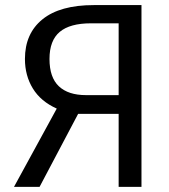

<svg xmlns="http://www.w3.org/2000/svg" viewBox="-20 -726 655 746"><path d="M529.7 -706.2V0H441V-283.6H283.6L133.8 0H34.4L200.5 -304.1Q138.5 -331.8 107.7 -382.1Q76.9 -432.3 76.9 -496.9Q76.9 -595.9 145.1 -651Q213.3 -706.2 344.1 -706.2ZM441 -635.4H333.3Q251.8 -635.4 212.1 -602.1Q172.3 -568.7 172.3 -496.9Q172.3 -425.1 208.7 -390.8Q245.1 -356.4 314.4 -356.4H441Z"/></svg>

Font: FiraCode Nerd Font Mono
Style: Regular
Weight: 400
Monospace: yes
Designer: Carrois Corporate, Edenspiekermann AG, Nikita Prokopov
Foundry: Carrois Corporate, Edenspiekermann AG, Nikita Prokopov
Version: Version 6.002;Nerd Fonts 3.4.0